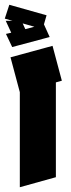

<svg xmlns="http://www.w3.org/2000/svg" viewBox="-20 -781 299 804"><path d="M63 3V-395L24 -541L200 -589L239 -443L214 -436V-39ZM31 -584 5 -639 27 -644 4 -694H32L0 -703L19 -761L175 -717L164 -679L188 -626ZM75 -683 86 -659 124 -669Z"/></svg>

Font: Blaka Ink
Style: Regular
Weight: 400
Designer: Mohamed Gaber
Foundry: Kief Type Foundry
Version: Version 1.003; ttfautohint (v1.8.4.7-5d5b)